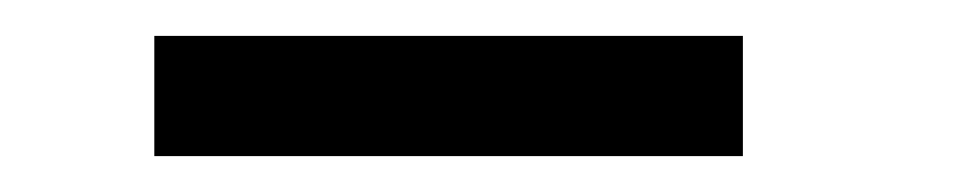

<svg xmlns="http://www.w3.org/2000/svg" viewBox="-20 -683 540 107"><path d="M394 -663V-596H66V-663Z"/></svg>

Font: Prodigy Sans
Style: Regular
Weight: 400
Designer: Wei Huang
Foundry: Wei Huang
Version: Version 1.003; ttfautohint (v1.8.3)